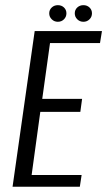

<svg xmlns="http://www.w3.org/2000/svg" viewBox="-20 -709 407 729"><path d="M27.7 0 111.7 -591H367.1L359.7 -545.5H169.9L140.4 -333.7H291.7L285 -284.2H133L100.1 -44.6H289.9L283.1 0ZM199.7 -626.3Q186 -626.3 176.5 -635.7Q166.9 -645 166.9 -658.4Q166.9 -671.7 176.5 -680.6Q186 -689.4 199.7 -689.4Q213.5 -689.4 222.9 -680.6Q232.2 -671.7 232.2 -658.4Q232.2 -645 222.9 -635.7Q213.5 -626.3 199.7 -626.3ZM296.7 -626.3Q283 -626.3 273.4 -635.7Q263.9 -645 263.9 -658.4Q263.9 -671.7 273.4 -680.6Q283 -689.4 296.7 -689.4Q310.5 -689.4 319.8 -680.6Q329.2 -671.7 329.2 -658.4Q329.2 -645 319.8 -635.7Q310.5 -626.3 296.7 -626.3Z"/></svg>

Font: Alumni Sans SC Thin
Style: Italic
Weight: 100
Italic angle: -8°
Designer: Robert E. Leuschke
Foundry: Robert E. Leuschke
Version: Version 1.016